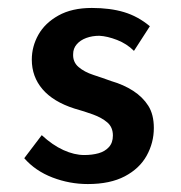

<svg xmlns="http://www.w3.org/2000/svg" viewBox="-20 -454 455 483"><path d="M201 9Q155 9 112 -7.5Q69 -24 41 -56L85 -114Q112 -89 139.5 -76.5Q167 -64 192 -64Q212 -64 228 -68.5Q244 -73 254 -84Q264 -95 264 -113Q264 -134 250 -146Q236 -158 214 -166Q192 -174 167 -181Q114 -198 87 -229.5Q60 -261 60 -304Q60 -337 76.5 -366.5Q93 -396 127 -415Q161 -434 211 -434Q257 -434 292 -423.5Q327 -413 357 -388L317 -326Q299 -344 274.5 -353.5Q250 -363 230 -364Q212 -364 197 -358.5Q182 -353 173 -342.5Q164 -332 164 -318Q163 -298 177.5 -285.5Q192 -273 215 -265.5Q238 -258 260 -250Q291 -241 315 -225.5Q339 -210 353 -188Q367 -166 367 -132Q367 -95 349 -62.5Q331 -30 294 -10.5Q257 9 201 9Z"/></svg>

Font: Josefin Sans Thin Medium
Style: Regular
Weight: 500
Version: Version 2.000